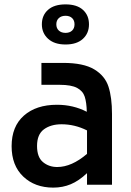

<svg xmlns="http://www.w3.org/2000/svg" viewBox="-20 -843 596 876"><path d="M33 0ZM491 -323V0H377V-53Q340 -18 303 -2.5Q266 13 223 13Q139 13 86 -37.5Q33 -88 33 -176Q33 -266 89 -315.5Q145 -365 240 -365Q314 -365 376 -333Q375 -376 366.5 -402Q358 -428 331.5 -442Q305 -456 253 -456H169V-556H268Q361 -556 410 -526.5Q459 -497 475 -447.5Q491 -398 491 -323ZM377 -141V-248Q321 -276 261 -276Q212 -276 180.5 -253Q149 -230 149 -177Q149 -126 176 -103.5Q203 -81 241 -81Q307 -81 377 -141ZM171 -732Q171 -773 199 -798Q227 -823 279 -823Q331 -823 358.5 -798Q386 -773 386 -732Q386 -691 358 -665.5Q330 -640 279 -640Q228 -640 199.5 -666Q171 -692 171 -732ZM320 -732Q320 -750 309 -760.5Q298 -771 279 -771Q260 -771 248.5 -760.5Q237 -750 237 -732Q237 -714 248.5 -703.5Q260 -693 279 -693Q298 -693 309 -703.5Q320 -714 320 -732Z"/></svg>

Font: Biryani SemiBold
Style: Regular
Weight: 600
Designer: Dan Reynolds and Mathieu Réguer
Foundry: Dan Reynolds and Mathieu Réguer
Version: Version 1.004; ttfautohint (v1.1) -l 5 -r 5 -G 72 -x 0 -D la